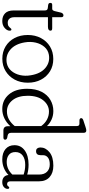

<svg xmlns="http://www.w3.org/2000/svg" viewBox="435 -1205 780 1690"><g transform="rotate(90 825.0 -360.0)"><path d="M52.5 -390.5 23 -394Q11.5 -396.5 8.5 -402Q5.5 -407.5 5.5 -414Q5.5 -429.5 23.5 -429.5H56.5Q64.5 -429.5 69 -433.8Q73.5 -438 77.5 -450.5L91.5 -509Q99.5 -528.5 115 -528.5Q131.5 -528.5 131.5 -508.5V-429.5H228.5Q250 -429.5 250 -415Q250 -392 214.5 -392H131.5V-96.5Q131.5 -68.5 144.5 -53.2Q157.5 -38 180.5 -38Q201 -38 211.2 -46Q221.5 -54 227.5 -62.2Q233.5 -70.5 239.5 -70.5Q250 -70.5 250 -54.5Q250 -32 226 -11Q202 10 164.5 10Q122.5 10 97.2 -14.8Q72 -39.5 72 -90V-361.5Q72 -374.5 68.5 -381.2Q65 -388 52.5 -390.5Z M499 -439Q560 -439 607 -410.5Q654 -382 681 -331.2Q708 -280.5 708 -215Q708 -150 680.8 -99.2Q653.5 -48.5 606 -19.5Q558.5 9.5 497 9.5Q436 9.5 388.8 -19Q341.5 -47.5 314.8 -98.2Q288 -149 288 -214.5Q288 -279.5 315 -330.2Q342 -381 389.5 -410Q437 -439 499 -439ZM535 -29.5Q576 -37.5 603 -68.8Q630 -100 640.8 -145.5Q651.5 -191 642.5 -241.5Q628.5 -327.5 577.8 -369.8Q527 -412 461 -400Q420 -392.5 392.8 -361Q365.5 -329.5 355 -284Q344.5 -238.5 353 -188Q367.5 -102 418.2 -59.8Q469 -17.5 535 -29.5Z M761.5 -208Q761.5 -284 787.8 -335.5Q814 -387 858.8 -413.2Q903.5 -439.5 957.5 -439.5Q997 -439.5 1030.8 -424.5Q1064.5 -409.5 1089.5 -383.5V-644Q1089.5 -657 1085.2 -662.5Q1081 -668 1071 -669L1036 -669.5Q1020 -672.5 1020 -685Q1020 -697 1039 -703.5L1095 -722Q1108.5 -726.5 1115.5 -728Q1122.5 -729.5 1128 -729.5Q1149 -729.5 1149 -706.5V-68Q1149 -42 1172 -37.5L1194 -33Q1209.5 -28 1209.5 -15.5Q1209.5 0 1190 0H1129.5Q1091 0 1091 -39.5V-61.5Q1060.5 -27.5 1021.8 -8.8Q983 10 940 10Q861 10 811.2 -48.5Q761.5 -107 761.5 -208ZM823 -214Q823 -128.5 862.2 -79.8Q901.5 -31 960.5 -31Q999.5 -31 1031.8 -49.2Q1064 -67.5 1089.5 -99.5V-333Q1064.5 -367 1031.8 -384Q999 -401 962.5 -401Q904.5 -401 863.8 -351.5Q823 -302 823 -214Z M1258 -97.5Q1258 -154.5 1304.5 -188Q1351 -221.5 1429.5 -221.5Q1475.5 -221.5 1516.5 -209.5V-312.5Q1516.5 -359 1492.2 -383.5Q1468 -408 1427 -408Q1387 -408 1366.5 -391.5Q1346 -375 1346 -349V-328Q1346 -287.5 1311 -287.5Q1293.5 -287.5 1285.8 -298.5Q1278 -309.5 1278 -326Q1278 -371 1319.2 -405.2Q1360.5 -439.5 1438.5 -439.5Q1502 -439.5 1539 -406.5Q1576 -373.5 1576 -313V-62.5Q1576 -32.5 1600.5 -32.5Q1614 -32.5 1621 -44Q1626.5 -51.5 1631.5 -51.5Q1642.5 -51.5 1642.5 -36.5Q1642.5 -18.5 1626.5 -4.2Q1610.5 10 1583 10Q1555 10 1538.5 -4.8Q1522 -19.5 1520.5 -45Q1494.5 -19 1459.2 -4.5Q1424 10 1383.5 10Q1325.5 10 1291.8 -18.8Q1258 -47.5 1258 -97.5ZM1318.5 -106Q1318.5 -67 1343 -48Q1367.5 -29 1404.5 -29Q1469.5 -29 1516.5 -79V-178Q1497 -184.5 1475.8 -188.2Q1454.5 -192 1431 -192Q1379 -192 1348.8 -169.5Q1318.5 -147 1318.5 -106Z"/></g></svg>

Font: Fraunces 144pt SuperSoft Light
Style: Regular
Weight: 300
Version: Version 1.000;[0bf87f6ff]